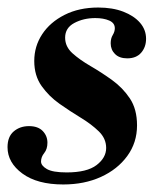

<svg xmlns="http://www.w3.org/2000/svg" viewBox="-22 -478 436 510"><path d="M146 12Q77 12 37.5 -17Q-2 -46 -2 -87Q-2 -115 14.5 -129Q31 -143 55 -143Q79 -143 91.5 -130Q104 -117 104 -99Q104 -82 95.5 -71.5Q87 -61 87 -49Q87 -38 102.5 -29Q118 -20 155 -20Q209 -20 234.5 -39.5Q260 -59 260 -85Q260 -110 240.5 -129Q221 -148 193 -165Q165 -182 136.5 -202Q108 -222 88.5 -249.5Q69 -277 69 -316Q69 -355 90 -387Q111 -419 149.5 -438.5Q188 -458 239 -458Q277 -458 305.5 -447Q334 -436 350 -417.5Q366 -399 366 -375Q366 -353 353 -338Q340 -323 316 -323Q295 -323 283.5 -334.5Q272 -346 272 -363Q272 -376 277.5 -385Q283 -394 283 -403Q283 -417 268 -423.5Q253 -430 231 -430Q200 -430 175.5 -417Q151 -404 151 -378Q151 -354 170.5 -336.5Q190 -319 218.5 -302.5Q247 -286 275.5 -265.5Q304 -245 323 -216.5Q342 -188 342 -145Q342 -99 316 -63.5Q290 -28 246 -8Q202 12 146 12Z"/></svg>

Font: Libre Bodoni Medium
Style: Italic
Weight: 500
Italic angle: -13°
Designer: Pablo Impallari, Rodrigo Fuenzalida
Foundry: Impallari Type
Version: Version 2.005;gftools[0.9.23]